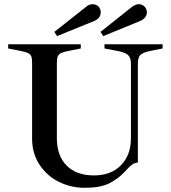

<svg xmlns="http://www.w3.org/2000/svg" viewBox="-20 -884 817 915"><path d="M133 -222V-583Q133 -605 129 -615.5Q125 -626 113 -631.5Q101 -637 75 -642L19 -653V-673H365V-653L310 -642Q283 -637 271.5 -631.5Q260 -626 255.5 -615.5Q251 -605 251 -583V-225Q251 -142 297.5 -95Q344 -48 428 -48Q509 -48 556.5 -96.5Q604 -145 604 -225V-580Q604 -608 591.5 -620.5Q579 -633 546 -640L478 -653V-673H755V-653L695 -641Q661 -634 649 -622Q637 -610 637 -581V-109Q623 -109 611 -100.5Q599 -92 588.5 -80.5Q578 -69 574 -65Q542 -31 500 -10Q458 11 384 11Q317 11 259.5 -18Q202 -47 167.5 -100.5Q133 -154 133 -222ZM239 -732 391 -852Q406 -864 420 -864Q439 -864 449.5 -852.5Q460 -841 460 -826Q460 -797 429 -784L252 -712ZM459 -732 610 -852Q627 -864 640 -864Q658 -864 669 -852.5Q680 -841 680 -825Q680 -818 679 -815Q672 -794 648 -784L472 -712Z"/></svg>

Font: Ibarra Real Nova SemiBold
Style: Regular
Weight: 600
Designer: Jose Maria Ribagorda & Octavio Pardo
Foundry: Jose Maria Ribagorda
Version: Version 1.014